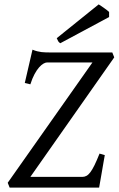

<svg xmlns="http://www.w3.org/2000/svg" viewBox="-20 -854 540 874"><path d="M118.2 -48.8H355Q364.7 -48.8 373.5 -53.5Q382.3 -58.1 391.4 -70.1Q400.4 -82 410.4 -102.5Q420.4 -123 433.1 -154.8L457 -147.9Q454.1 -131.8 450.7 -112.1Q447.3 -92.3 443.8 -72Q440.4 -51.8 437 -33Q433.6 -14.2 431.2 0H23.9L15.1 -22L400.9 -569.8H194.8Q187.5 -569.8 178 -564.5Q168.5 -559.1 158 -547.4Q147.5 -535.6 137.2 -516.6Q127 -497.6 118.2 -470.2L92.8 -476.1L127.9 -627.9Q139.6 -623 149.4 -620.6Q159.2 -618.2 168.9 -616.9Q178.7 -615.7 189 -615.5Q199.2 -615.2 211.9 -615.2H491.2L500 -592.8ZM476.6 -776.4 254.4 -657.2Q247.6 -661.6 245.1 -666Q242.7 -670.4 238.3 -680.2L429.2 -834L440.4 -826.7Q446.8 -822.3 453.9 -817.4Q460.9 -812.5 467.3 -807.6Q473.6 -802.7 476.6 -799.3Z"/></svg>

Font: Gentium Plus APac
Style: Italic
Weight: 400
Italic angle: -8°
Designer: J. Victor Gaultney, Annie Olsen, Iska Routamaa, Becca Hirsbrunner
Foundry: SIL International
Version: Version 5.000